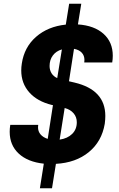

<svg xmlns="http://www.w3.org/2000/svg" viewBox="-20 -870 640 1030"><path d="M432 -535Q433 -540 433 -548Q433 -572 418.5 -587.5Q404 -603 377 -608L350 -434L380 -427Q545 -388 545 -248Q545 -229 542 -206Q526 -111 456.5 -54Q387 3 280 9L259 140H194L215 8Q129 -1 80.5 -46Q32 -91 32 -163Q32 -181 35 -200H185Q184 -195 184 -187Q184 -165 197.5 -149Q211 -133 236 -125L264 -306L258 -307Q180 -326 137 -374.5Q94 -423 94 -492Q94 -510 97 -529Q110 -617 173.5 -672.5Q237 -728 333 -738L351 -850H416L398 -739Q486 -733 535.5 -688.5Q585 -644 585 -571Q585 -553 582 -535ZM287 -451 312 -605Q281 -596 263.5 -572.5Q246 -549 246 -516Q246 -494 256.5 -477Q267 -460 287 -451ZM329 -290 327 -291 300 -121Q342 -127 367 -151.5Q392 -176 392 -214Q392 -242 375 -262Q358 -282 329 -290Z"/></svg>

Font: JetBrains Mono Extra Bold
Style: Italic
Weight: 800
Italic angle: -9°
Monospace: yes
Designer: Philipp Nurullin, Konstantin Bulenkov
Foundry: JetBrains
Version: 2.002